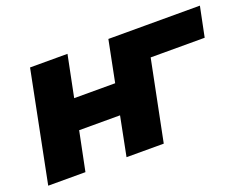

<svg xmlns="http://www.w3.org/2000/svg" viewBox="-90 -715 1134 887"><g transform="rotate(-20 477.5 -271.0)"><path d="M120 -542H304L263 -339H465L506 -542H689L580 0H397L435 -192H234L195 0H12ZM505 -542H955L925 -395H657L580 0H397Z"/></g></svg>

Font: Argentum Sans
Style: Bold Italic
Weight: 700
Italic angle: -11°
Designer: Julieta Ulanovsky (font), Cristiano Sobral (main changes and remaster)
Foundry: Julieta Ulanovsky (font), Cristiano Sobral (main changes and remaster)
Version: Version 2.007;June 15, 2022;FontCreator 14.0.0.2814 64-bit; 